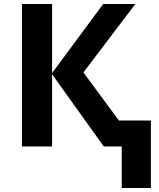

<svg xmlns="http://www.w3.org/2000/svg" viewBox="-20 -734 796 962"><path d="M658 -714 398 -371 576 -130H736V208H590V0H500L241 -362V0H90V-714H241V-368L497 -714Z"/></svg>

Font: Noto IKEA Latin
Style: Bold
Weight: 700
Designer: Monotype Design Team
Foundry: Monotype Imaging Inc.
Version: Version 1.0